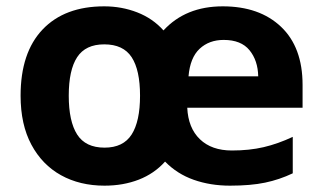

<svg xmlns="http://www.w3.org/2000/svg" viewBox="-20 -576 1018 606"><path d="M683 -556Q799 -556 867 -491.5Q935 -427 935 -308V-236H571Q574 -172 611 -136.5Q648 -101 712 -101Q767 -101 812 -111.5Q857 -122 904 -144V-29Q862 -9 816.5 0.5Q771 10 706 10Q644 10 591.5 -8.5Q539 -27 501 -66Q467 -28 418 -9Q369 10 310 10Q232 10 172.5 -23Q113 -56 79 -119.5Q45 -183 45 -274Q45 -410 114.5 -483Q184 -556 309 -556Q364 -556 413 -537Q462 -518 496 -480Q566 -556 683 -556ZM686 -450Q640 -450 610 -422Q580 -394 575 -335H795Q794 -385 767.5 -417.5Q741 -450 686 -450ZM309 -436Q250 -436 223.5 -395.5Q197 -355 197 -274Q197 -193 223.5 -151.5Q250 -110 310 -110Q369 -110 395.5 -151.5Q422 -193 422 -274Q422 -355 395.5 -395.5Q369 -436 309 -436Z"/></svg>

Font: Noto Sans Vithkuqi
Style: Bold
Weight: 700
Version: Version 1.001; ttfautohint (v1.8.4.7-5d5b)